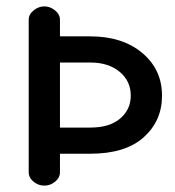

<svg xmlns="http://www.w3.org/2000/svg" viewBox="-20 -569 550 602"><path d="M70 -29V-507Q70 -524 85.5 -536.5Q101 -549 119 -549Q137 -549 152.5 -536.5Q168 -524 168 -507V-455H263Q364 -455 426 -403Q488 -351 488 -269Q488 -190 430.5 -138.5Q373 -87 263 -87H168V-29Q168 -12 153 0.5Q138 13 119 13Q100 13 85 0.5Q70 -12 70 -29ZM263 -373H168V-169H263Q324 -169 357 -197.5Q390 -226 390 -269Q390 -315 355 -344Q320 -373 263 -373Z"/></svg>

Font: Hoogli
Style: Bold
Weight: 700
Designer: Anand Singh Naorem
Foundry: Brand New Type
Version: Version 1.00 b007